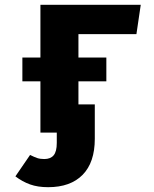

<svg xmlns="http://www.w3.org/2000/svg" viewBox="-20 -551 640 798"><path d="M306 -409V-312H422V-213H306V-117H374V26Q374 124 323.5 175.5Q273 227 180 227Q137 227 105 215.5Q73 204 44 182L105 93Q123 102 135 106Q147 110 164 110Q190 110 203 94.5Q216 79 216 43V0H148V-213H73V-312H148V-531H565L547 -409Z"/></svg>

Font: Fira Mono
Style: Bold
Weight: 700
Monospace: yes
Designer: Carrois Corporate & Edenspiekermann AG
Foundry: Carrois Corporate GbR & Edenspiekermann AG
Version: Version 3.206